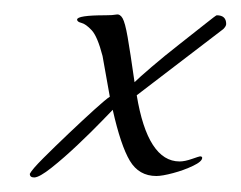

<svg xmlns="http://www.w3.org/2000/svg" viewBox="-20 -320 331 264"><path d="M27 -76Q21 -76 21 -81Q24 -87 39.5 -102.5Q55 -118 74.5 -136.5Q94 -155 110 -169.5Q126 -184 131 -187L121 -243Q114 -270 106 -278.5Q98 -287 92 -288.5Q86 -290 86 -293Q86 -299 125 -299Q135 -299 140 -300Q145 -301 148.5 -295Q152 -289 155.5 -269Q159 -249 165 -207Q171 -213 188.5 -228Q206 -243 226.5 -259Q247 -275 262 -287Q277 -299 278 -299Q291 -299 291 -287Q291 -284 287 -280L168 -189Q183 -98 227 -98Q234 -98 244 -101.5Q254 -105 255 -105Q258 -105 258 -103Q258 -98 245.5 -92Q233 -86 218 -82Q203 -78 195 -78Q171 -78 158.5 -99Q146 -120 135 -169Q134 -168 120 -153.5Q106 -139 87 -121Q68 -103 51 -89.5Q34 -76 27 -76Z"/></svg>

Font: Alex Brush
Style: Regular
Weight: 400
Designer: Robert E. Leuschke
Foundry: Robert E. Leuschke
Version: Version 1.111; ttfautohint (v1.8.4.7-5d5b)